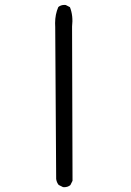

<svg xmlns="http://www.w3.org/2000/svg" viewBox="-20 -778 540 791"><path d="M244.1 -6.8Q259.8 -6.8 270 -15.6L278.8 -33.2L276.9 -668.5Q282.2 -713.4 268.1 -748.5L251 -757.3Q248.5 -757.8 246.1 -757.8Q230.5 -757.8 220.2 -749Q207 -718.8 207 -682.6Q207 -674.8 207.5 -666Q207.5 -666 211.4 -40.5Q213.4 -26.4 221.7 -16.1L239.3 -7.3Q241.7 -6.8 244.1 -6.8Z"/></svg>

Font: Bakudai
Style: Light
Weight: 300
Version: Version 1.48